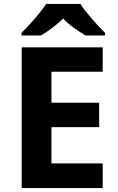

<svg xmlns="http://www.w3.org/2000/svg" viewBox="-20 -954 600 974"><path d="M388 -934H214C186 -889 126 -824 89 -787V-774H188C223 -796 265 -824 300 -860C334 -824 379 -795 414 -774H513V-787C477 -823 416 -889 388 -934ZM501 0V-125H241V-309H483V-433H241V-590H501V-714H90V0Z"/></svg>

Font: Noto Sans Arabic UI
Style: Bold
Weight: 700
Designer: Monotype Design Team, Nadine Chahine and Nizar Qandah
Foundry: Monotype Imaging Inc.
Version: Version 2.010